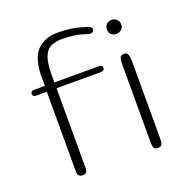

<svg xmlns="http://www.w3.org/2000/svg" viewBox="-103 -633 695 726"><g transform="rotate(-20 244.5 -270.0)"><path d="M109.4 0Q102.5 0 96.2 -4.2Q89.8 -8.3 89.8 -23.9V-343.3H46.9Q33.2 -343.3 33.2 -355Q33.2 -366.7 46.9 -366.7H90.3V-398.4Q90.3 -477.5 121.3 -508.5Q152.3 -539.6 204.6 -539.6Q233.9 -539.6 259 -535.9Q284.2 -532.2 319.8 -520.5Q335 -515.1 335 -505.4Q335 -502 331.1 -497.6Q327.1 -493.2 319.8 -493.2Q314.9 -493.2 310.5 -495.1Q284.2 -504.4 259.5 -507.8Q234.9 -511.2 211.4 -511.2Q186 -511.2 167.5 -502.9Q148.9 -494.6 138.9 -470.5Q128.9 -446.3 128.9 -398.4V-366.7H307.1Q321.8 -366.7 321.8 -355Q321.8 -343.3 307.1 -343.3H128.9V-23.9Q128.9 -8.3 123.3 -4.2Q117.7 0 109.4 0ZM412.6 0Q398.9 0 396 -8.3Q393.1 -16.6 393.1 -30.8V-344.2Q393.1 -358.4 396 -368.4Q398.9 -378.4 412.6 -378.4Q424.8 -378.4 428.5 -368.2Q432.1 -357.9 432.1 -345.2V-30.8Q432.1 -18.1 429.4 -9Q426.8 0 412.6 0ZM412.1 -459Q399.4 -459 391.6 -466.6Q383.8 -474.1 383.8 -486.3Q383.8 -499 391.6 -507.1Q399.4 -515.1 412.1 -515.1Q424.3 -515.1 432.9 -507.1Q441.4 -499 441.4 -486.3Q441.4 -474.1 432.9 -466.6Q424.3 -459 412.1 -459Z"/></g></svg>

Font: Gruppo
Style: Regular
Weight: 400
Designer: Vernon Adams
Foundry: Vernon Adams
Version: Version 1.001; ttfautohint (v1.8.4.7-5d5b);gftools[0.9.28]